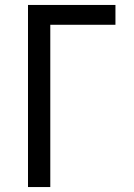

<svg xmlns="http://www.w3.org/2000/svg" viewBox="-20 -755 540 775"><path d="M93 0V-735H446V-655H183V0Z"/></svg>

Font: Iosevka SS10 Medium
Style: Regular
Weight: 500
Monospace: yes
Designer: Belleve Invis
Foundry: Belleve Invis
Version: Version 28.0.6; ttfautohint (v1.8.4)